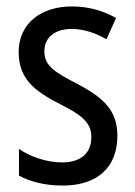

<svg xmlns="http://www.w3.org/2000/svg" viewBox="-20 -567 421 597"><path d="M345 -145C345 -228 296 -266 219 -307C144 -345 118 -365 118 -408C118 -450 150 -477 203 -477C241 -477 278 -464 311 -445L341 -511C300 -534 255 -547 204 -547C105 -547 38 -492 38 -405C38 -321 89 -283 167 -243C240 -207 264 -182 264 -141C264 -92 233 -62 173 -62C123 -62 72 -81 39 -104V-21C72 -3 117 10 175 10C281 10 345 -45 345 -145Z"/></svg>

Font: Noto Sans Bengali Condensed
Style: Regular
Weight: 400
Width: 3
Designer: Jelle Bosma - Monotype Design Team
Foundry: Monotype Imaging Inc.
Version: Version 2.003